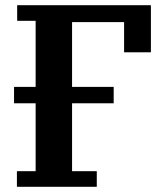

<svg xmlns="http://www.w3.org/2000/svg" viewBox="-20 -718 630 738"><path d="M45 -60H117V-321H34V-384H117V-638H46V-698H560V-517H457V-633H257V-384H417V-321H257V-60H352V0H45Z"/></svg>

Font: IBM Plex Serif SemiBold
Style: Regular
Weight: 600
Designer: Mike Abbink, Paul van der Laan, Pieter van Rosmalen
Foundry: Bold Monday
Version: Version 2.5